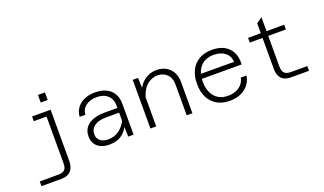

<svg xmlns="http://www.w3.org/2000/svg" viewBox="-84 -1292 3419 2024"><g transform="rotate(-20 1625.0 -280.0)"><path d="M471 -546V26Q471 73 456 107Q441 141 409 159.5Q377 178 325 178H105V125H316Q358 125 382 105Q406 85 406 31V-546ZM263 -493V-546H438V-493ZM399 -653V-738H477V-653Z M1143 0 1139 -142V-351Q1139 -422 1094 -463.5Q1049 -505 972 -505Q897 -505 849 -469Q801 -433 797 -371H733Q737 -430 769 -471.5Q801 -513 853 -535.5Q905 -558 972 -558Q1043 -558 1095 -533Q1147 -508 1175 -461Q1203 -414 1203 -349V0ZM930 12Q877 12 836 -6Q795 -24 772.5 -59.5Q750 -95 750 -144Q750 -229 815 -276Q880 -323 998 -323H1151V-270H994Q909 -270 862 -237Q815 -204 815 -146Q815 -96 848.5 -70Q882 -44 937 -44Q1006 -44 1059 -82.5Q1112 -121 1145 -189L1152 -136Q1125 -67 1069.5 -27.5Q1014 12 930 12Z M1799 0V-349Q1799 -418 1758.5 -459.5Q1718 -501 1653 -501Q1580 -501 1523.5 -445.5Q1467 -390 1446 -278L1433 -378Q1460 -464 1521.5 -511Q1583 -558 1660 -558Q1722 -558 1767.5 -532Q1813 -506 1838 -459Q1863 -412 1863 -350V0ZM1392 0V-546H1452L1457 -405V0Z M2280 12Q2198 12 2138 -22.5Q2078 -57 2046 -121Q2014 -185 2014 -274Q2014 -361 2046 -425Q2078 -489 2138.5 -523.5Q2199 -558 2282 -558Q2404 -558 2468.5 -491Q2533 -424 2527 -306H2065L2066 -360L2461 -359Q2457 -426 2408.5 -464Q2360 -502 2282 -502Q2186 -502 2132.5 -441Q2079 -380 2079 -273Q2079 -204 2103 -152Q2127 -100 2172 -72Q2217 -44 2280 -44Q2357 -44 2408 -80.5Q2459 -117 2471 -179H2535Q2520 -90 2452 -39Q2384 12 2280 12Z M2970 0Q2922 0 2890.5 -17Q2859 -34 2844 -67Q2829 -100 2829 -147V-657L2893 -702V-147Q2893 -123 2900 -101Q2907 -79 2927.5 -66Q2948 -53 2990 -53H3171V0ZM2686 -493V-546H3091V-493Z"/></g></svg>

Font: Azeret Mono Thin ExtraLight
Style: Regular
Weight: 250
Version: Version 1.002